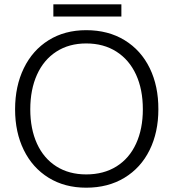

<svg xmlns="http://www.w3.org/2000/svg" viewBox="-20 -850 798 882"><path d="M225.1 -830.1H537.6V-773.9H225.1ZM49.3 -347.7Q49.3 -454.1 89.4 -536.6Q129.4 -619.1 203.4 -665.3Q277.3 -711.4 376 -711.4Q477.1 -711.4 552.5 -665.3Q627.9 -619.1 668 -536.6Q708 -454.1 707.5 -347.7Q707.5 -242.2 667.2 -160.6Q627 -79.1 551.8 -33.4Q476.6 12.2 376 12.2Q277.3 12.2 203.4 -33.4Q129.4 -79.1 89.4 -160.6Q49.3 -242.2 49.3 -347.7ZM636.2 -348.1Q636.2 -439 605 -507.1Q573.7 -575.2 514.9 -612.8Q456.1 -650.4 376 -650.4Q296.9 -650.4 238.8 -612.8Q180.7 -575.2 149.9 -506.8Q119.1 -438.5 119.1 -347.7Q119.1 -257.8 149.9 -190.2Q180.7 -122.6 238.8 -85.7Q296.9 -48.8 376 -48.8Q456.5 -48.8 515.4 -85.7Q574.2 -122.6 605.2 -190.4Q636.2 -258.3 636.2 -348.1Z"/></svg>

Font: Selawik Semilight
Style: Regular
Weight: 300
Designer: Aaron Bell
Foundry: Microsoft Corporation
Version: Version 1.01